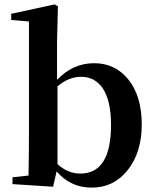

<svg xmlns="http://www.w3.org/2000/svg" viewBox="-20 -839 707 875"><path d="M242 -91Q289 -48 346 -48Q486 -48 486 -270Q486 -380 448 -437Q412 -489 350 -489Q292 -489 242 -445ZM240 -475Q312 -551 409 -551Q504 -551 564 -478Q626 -402 626 -271Q626 -146 563 -65Q499 16 398 16Q301 16 238 -58L222 12L37 0V-31L110 -39Q112 -155 112 -235V-741L31 -748V-776L229 -819L244 -810L240 -651Z"/></svg>

Font: `n[OS CN
Style: <[WOS[P|ûg*[NI>           
Weight: 700
Designer: Ryoko NISHIZUKA ¬âXZm¬º[P (kana & ideographs); Frank Grie√ühammer (Latin, Greek & Cyrillic); Wenlong ZHANG _ e¬á¬ü¬ô (b
Foundry: Adobe Systems Incorporated
Version: Version 1.00 April 7, 2017, initial release